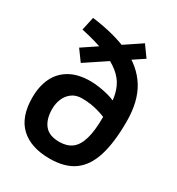

<svg xmlns="http://www.w3.org/2000/svg" viewBox="-178 -851 897 973"><g transform="rotate(30 270.5 -365.0)"><path d="M258 9Q148 9 88 -47Q28 -103 28 -216Q28 -282 51.5 -331Q75 -380 123 -407.5Q171 -435 243 -435Q266 -435 293.5 -431Q321 -427 346.5 -420.5Q372 -414 388 -406Q384 -447 368 -482Q352 -517 317 -545.5Q282 -574 223.5 -598Q165 -622 76 -641L93 -719Q226 -702 317.5 -660Q409 -618 456 -542.5Q503 -467 503 -349Q503 -225 478 -146Q453 -67 399.5 -29Q346 9 258 9ZM258 -89Q302 -89 330.5 -110Q359 -131 373.5 -179.5Q388 -228 388 -310Q368 -318 345.5 -324.5Q323 -331 299 -334.5Q275 -338 249 -338Q214 -338 190.5 -320.5Q167 -303 155.5 -275.5Q144 -248 144 -216Q144 -157 171 -123Q198 -89 258 -89ZM153 -490 107 -553 385 -739 431 -675Z"/></g></svg>

Font: Cairo Play
Style: Bold
Weight: 700
Version: Version 3.119